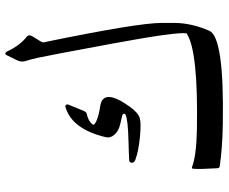

<svg xmlns="http://www.w3.org/2000/svg" viewBox="-86 -744 831 698"><g transform="rotate(-90 329.0 -395.5)"><path d="M491.7 -782.2Q512.2 -738.3 544.9 -712.4Q553.2 -705.6 545.4 -692.9L527.3 -663.1Q522.9 -656.2 523.4 -652.8Q593.8 -312 594.2 -223.6Q594.2 -223.6 594.2 -174.8Q593.3 -112.3 565.4 -49.3Q541.5 4.9 226.6 -0.5Q137.7 -2 72.8 -11.7Q66.4 -12.7 65.9 -21Q62 -83.5 64 -107.4Q64.5 -114.7 70.8 -112.3Q110.4 -96.7 205.1 -94.7Q493.7 -89.4 556.2 -132.3Q562.5 -167 518.8 -402.8Q475.1 -638.7 468 -670.4Q460.9 -702.1 455.8 -717Q450.7 -731.9 458 -747.6L476.6 -785.6Q479.5 -792 483.9 -791Q488.3 -790 491.7 -782.2ZM291 -573.2Q294.9 -573.2 296.9 -569.8Q298.8 -566.4 297.4 -562.5L275.9 -509.8Q271 -497.1 265.1 -495.6Q237.3 -489.7 225.6 -474.6Q219.7 -467.3 240.2 -459Q260.7 -450.7 291 -446.3Q359.9 -436.5 289.1 -337.9Q267.1 -307.6 247.3 -302.2Q227.5 -296.9 177.2 -302Q127 -307.1 96.7 -318.4Q85.9 -322.3 85.9 -331.3Q85.9 -340.3 95.7 -340.8Q121.1 -342.3 163.1 -343.3Q244.1 -345.2 261.2 -354.5Q265.6 -356.9 263.4 -361.3Q261.2 -365.7 254.9 -366.7L226.1 -373.5Q202.1 -378.9 188.5 -393.8Q174.8 -408.7 178.7 -425.8Q208.5 -551.3 291 -573.2Z"/></g></svg>

Font: Amiri Quran
Style: Regular
Weight: 400
Designer: Khaled Hosny
Version: Version 000.105